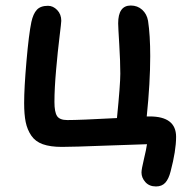

<svg xmlns="http://www.w3.org/2000/svg" viewBox="-20 -484 679 699"><path d="M547.9 194.8Q523.4 194.8 509.3 179Q495.1 163.1 495.1 144Q495.1 132.3 503.9 95.7Q512.7 59.1 515.1 41Q487.8 41.5 366.7 46.1Q245.6 50.8 205.1 50.8Q163.1 50.8 135.7 41Q108.4 31.2 93.8 9.5Q79.1 -12.2 73.5 -39.8Q67.9 -67.4 67.9 -108.9Q67.9 -163.6 76.4 -261.7Q85 -359.9 94.2 -403.8Q100.6 -433.6 114 -448.2Q127.4 -462.9 154.8 -462.9Q173.3 -462.9 188.2 -447.5Q203.1 -432.1 203.1 -408.2Q203.1 -402.3 196.8 -350.8Q190.4 -299.3 184.3 -230.2Q178.2 -161.1 178.2 -112.8Q178.2 -76.2 187.7 -61.5Q197.3 -46.9 225.1 -46.9Q270.5 -46.9 405.8 -54.2Q418 -176.3 418 -215.8Q418 -259.8 414.1 -323.7Q410.2 -387.7 410.2 -398.9Q410.2 -463.9 456.1 -463.9Q480.5 -463.9 497.6 -448.5Q514.6 -433.1 519 -408.2Q526.9 -356 526.9 -279.8Q526.9 -182.6 514.2 -60.1H524.9Q621.1 -60.1 621.1 14.2Q621.1 64.5 601.1 140.1Q594.2 167.5 581.8 181.2Q569.3 194.8 547.9 194.8Z"/></svg>

Font: Shantell Sans Bouncy
Style: Regular
Weight: 500
Designer: Stephen Nixon, Anya Danilova, Shantell Martin
Foundry: Arrow Type
Version: Version 1.006;[9816181b4]